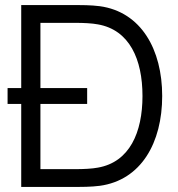

<svg xmlns="http://www.w3.org/2000/svg" viewBox="-20 -740 706 760"><path d="M64 0H282.5C296.5 0 341.5 0 375 -4.5C539 -27 622 -175.5 622 -360C622 -543.5 539 -693 375 -715.5C340.5 -720 297.5 -720 282.5 -720H64V-391.5H10V-328.5H64ZM140 -70.5V-328.5H325V-391.5H140V-649.5H282.5C308.5 -649.5 344.5 -648 367.5 -643.5C492.5 -621.5 544 -505.5 544 -360C544 -216.5 493.5 -98.5 367.5 -76.5C344.5 -72 309.5 -70.5 282.5 -70.5Z"/></svg>

Font: Hauora
Style: Regular
Weight: 400
Designer: Mikhail Sharanda
Foundry: WCYS & Co.
Version: Version 1.010